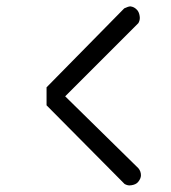

<svg xmlns="http://www.w3.org/2000/svg" viewBox="-20 -623 532 598"><path d="M411 -99Q419 -89.5 419 -77Q419 -67 410 -56Q403 -48 389 -46Q388 -46 386.2 -45.8Q384.5 -45.5 383.5 -45.5Q376 -45.5 368 -50L125 -295V-351L367 -597Q380 -603 385 -603H387Q397.5 -601.5 405 -594Q413 -587 415 -573Q415 -572 415.2 -570.2Q415.5 -568.5 415.5 -567.5Q415.5 -559 411 -551L183 -323Z"/></svg>

Font: IBM 3270 Semi-Condensed
Style: Condensed
Weight: 400
Monospace: yes
Version: Version 2.3.1